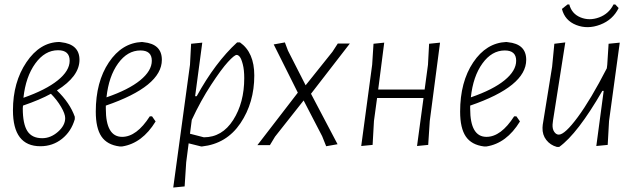

<svg xmlns="http://www.w3.org/2000/svg" viewBox="-20 -650 2846 860"><path d="M161 5Q38 5 38 -156Q38 -282 98.5 -371.5Q159 -461 246 -462L253 -461Q336 -452 336 -382Q336 -308 235 -245Q293 -189 315 -127V-116Q299 -61 257.5 -28Q216 5 161 5ZM240 -425Q181 -425 138 -365.5Q95 -306 85 -212Q185 -247 238.5 -290Q292 -333 292 -378Q292 -425 240 -425ZM82 -165Q82 -95 102.5 -63Q123 -31 169 -31Q207 -31 239.5 -59.5Q272 -88 272 -121Q272 -140 253.5 -171.5Q235 -203 208 -230Q159 -203 83 -177Q82 -173 82 -165Z M677 -106Q617 -8 527 6H516Q460 -1 434.5 -38.5Q409 -76 409 -150Q409 -283 467.5 -370.5Q526 -458 616 -462L623 -461Q705 -453 705 -382Q705 -263 454 -177V-163Q454 -37 527 -37Q592 -37 651 -129H661ZM609 -424Q551 -424 509 -366Q467 -308 457 -214Q556 -248 608 -290.5Q660 -333 660 -378Q660 -424 609 -424Z M886 -459 854 -219H861Q944 -370 1042 -460H1055Q1119 -415 1119 -312Q1119 -190 1057 -98Q995 -6 885 6H881L825 -8L814 77L807 185L756 190L831 -360L836 -454ZM1040 -404Q1030 -404 1001 -372.5Q972 -341 925.5 -270Q879 -199 839 -113L831 -51L893 -35Q975 -35 1024.5 -112.5Q1074 -190 1074 -300Q1074 -337 1067.5 -362Q1061 -387 1054 -395.5Q1047 -404 1040 -404Z M1373 -230 1492 -4 1441 5 1423 -40 1340 -200 1212 -38 1189 0H1133L1314 -235L1206 -451L1256 -460L1270 -423L1349 -268L1469 -418L1493 -455H1547Z M1701 -459 1674 -249H1882L1897 -360L1902 -454L1951 -459L1905 -108L1898 -1L1848 4L1877 -211H1669L1655 -108L1649 -1L1598 4L1647 -360L1653 -454Z M2309 -106Q2249 -8 2159 6H2148Q2092 -1 2066.5 -38.5Q2041 -76 2041 -150Q2041 -283 2099.5 -370.5Q2158 -458 2248 -462L2255 -461Q2337 -453 2337 -382Q2337 -263 2086 -177V-163Q2086 -37 2159 -37Q2224 -37 2283 -129H2293ZM2241 -424Q2183 -424 2141 -366Q2099 -308 2089 -214Q2188 -248 2240 -290.5Q2292 -333 2292 -378Q2292 -424 2241 -424Z M2736 -630 2751 -614Q2725 -561 2668.5 -539.5Q2612 -518 2561 -538Q2510 -558 2497 -610L2522 -630H2530Q2541 -588 2580.5 -572Q2620 -556 2663.5 -572Q2707 -588 2728 -630ZM2512 -460 2457 -110 2455 -92Q2454 -72 2462.5 -59.5Q2471 -47 2483 -47Q2510 -47 2568 -125.5Q2626 -204 2698 -344L2700 -360L2706 -454L2756 -459L2708 -108L2702 -1L2651 4L2684 -243H2678Q2567 -51 2485 8H2474Q2445 0 2427 -23Q2409 -46 2410 -78L2411 -91L2453 -351L2463 -454Z"/></svg>

Font: Alegreya Sans Light
Style: Italic
Weight: 300
Italic angle: -7°
Designer: Juan Pablo del Peral
Foundry: Huerta Tipografica
Version: Version 2.007